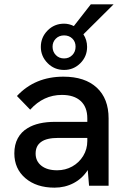

<svg xmlns="http://www.w3.org/2000/svg" viewBox="-20 -855 582 884"><path d="M384 -72Q359 -33 319 -12Q279 9 231 9Q148 9 97 -34.5Q46 -78 46 -149Q46 -189 62 -218.5Q78 -248 107 -265Q154 -294 234 -294H382V-310Q382 -362 351.5 -390Q321 -418 265 -418Q180 -418 119 -350L58 -413Q141 -502 272 -502Q371 -502 425.5 -451.5Q480 -401 480 -310V0H390ZM168 -639Q168 -683 199 -714.5Q230 -746 275 -746Q298 -746 320 -735L398 -835H503L364 -697Q381 -671 381 -639Q381 -595 350 -564Q319 -533 275 -533Q230 -533 199 -564.5Q168 -596 168 -639ZM328 -640Q328 -663 313 -677.5Q298 -692 275 -692Q252 -692 237 -677Q222 -662 222 -640Q222 -617 237 -601.5Q252 -586 275 -586Q298 -586 313 -601.5Q328 -617 328 -640ZM243 -71Q281 -71 312.5 -88.5Q344 -106 363 -137Q382 -168 382 -206V-220H248Q195 -220 170 -202Q144 -184 144 -148Q144 -113 170.5 -92Q197 -71 243 -71Z"/></svg>

Font: Hanken Grotesk Medium
Style: Regular
Weight: 500
Designer: Alfredo Marco Pradil
Foundry: Hanken Design Co.
Version: Version 3.014